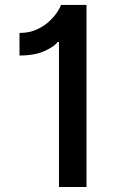

<svg xmlns="http://www.w3.org/2000/svg" viewBox="-20 -747 513 767"><path d="M325.6 -727.3V0H215.6V-579.2H209.5Q200.6 -563.2 160.2 -544.2Q119.7 -525.2 57.9 -525.2V-615.4Q97.7 -615.4 128 -629.6Q158.4 -643.8 179 -663.9Q199.6 -683.9 210.8 -701.9Q221.9 -719.8 223.4 -727.3Z"/></svg>

Font: Inter Zeller Medium
Style: Regular
Weight: 500
Designer: Rasmus Andersson; Joe Bland
Foundry: zeller
Version: Version 3.015;git-dec3a8cb1